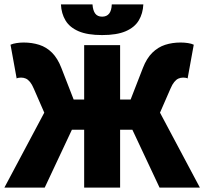

<svg xmlns="http://www.w3.org/2000/svg" viewBox="-20 -856 932 876"><path d="M0 0 182 -342 134 -452Q126 -471 117 -482Q108 -493 98 -497.5Q88 -502 76 -502Q70 -502 64.5 -501Q59 -500 56 -498L28 -652Q39 -657 55.5 -659.5Q72 -662 88 -662Q126 -662 159 -651.5Q192 -641 217.5 -615.5Q243 -590 260 -546L316 -402H364V-650H528V-402H576L632 -546Q649 -590 675 -615.5Q701 -641 733.5 -651.5Q766 -662 804 -662Q821 -662 837.5 -659.5Q854 -657 864 -652L836 -498Q833 -500 827.5 -501Q822 -502 816 -502Q804 -502 794 -497.5Q784 -493 775 -482Q766 -471 758 -452L710 -342L892 0H708L584 -264H528V0H364V-264H308L184 0ZM446 -696Q379 -696 338.5 -713.5Q298 -731 279 -762.5Q260 -794 258 -836H402Q404 -808 414.5 -794Q425 -780 446 -780Q467 -780 478 -794Q489 -808 490 -836H634Q632 -794 613 -762.5Q594 -731 553.5 -713.5Q513 -696 446 -696Z"/></svg>

Font: Source Sans 3 Black
Style: Regular
Weight: 900
Designer: Paul D. Hunt
Foundry: Adobe
Version: Version 3.046;hotconv 1.0.118;makeotfexe 2.5.65603